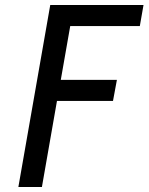

<svg xmlns="http://www.w3.org/2000/svg" viewBox="-20 -745 592 765"><path d="M537.1 -641.1H259.8L222.2 -426.8H445.8L430.2 -342.8H207L147 0H53.2L180.2 -725.1H551.8Z"/></svg>

Font: Stilu
Style: Italic
Weight: 400
Italic angle: -10°
Designer: Genilson Lima Santos
Foundry: Genilson Lima Santos
Version: Version 1.200;PS 001.200;hotconv 1.0.88;makeotf.lib2.5.64775